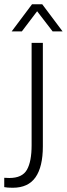

<svg xmlns="http://www.w3.org/2000/svg" viewBox="-55 -702 315 905"><path d="M-35 180V136Q-27 137 -11 137Q50 137 72 98Q94 59 94 -17V-500H147V-12Q147 84 112.5 133.5Q78 183 5 183Q-21 183 -35 180ZM96 -682H144L240 -554H193L120 -649L48 -554H0Z"/></svg>

Font: Sarabun ExtraLight
Style: Regular
Weight: 275
Designer: Suppakit Chalermlarp | Katatrad Co.,Ltd.
Foundry: Cadson Demak Co.,Ltd.
Version: Version 1.000; ttfautohint (v1.6)